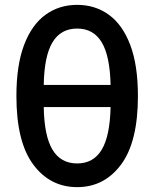

<svg xmlns="http://www.w3.org/2000/svg" viewBox="-20 -755 635 790"><path d="M297.5 15Q186 15 116.8 -78Q47.5 -171 47.5 -360Q47.5 -486.5 79 -569.8Q110.5 -653 166.8 -694Q223 -735 297.5 -735Q372 -735 428.2 -694Q484.5 -653 516 -569.8Q547.5 -486.5 547.5 -360Q547.5 -171 478.2 -78Q409 15 297.5 15ZM160 -405.5H435Q432.5 -524.5 398.5 -581Q364.5 -637.5 297.5 -637.5Q230 -637.5 196 -581Q162 -524.5 160 -405.5ZM297.5 -82.5Q364.5 -82.5 398.5 -139Q432.5 -195.5 435 -314.5H160Q162 -195.5 196 -139Q230 -82.5 297.5 -82.5Z"/></svg>

Font: Geologica
Style: Regular
Weight: 400
Designer: Sindre Bremnes, Frode Helland
Foundry: Monokrom Skriftforlag AS
Version: Version 1.010; ttfautohint (v1.8.4.7-5d5b);gftools[0.9.28]